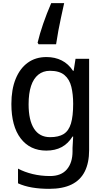

<svg xmlns="http://www.w3.org/2000/svg" viewBox="-20 -942 670 1215"><path d="M291 253Q232 253 182.5 244.5Q133 236 94 218V125Q135 147 187 159.5Q239 172 297 172Q367 172 403 130Q439 88 439 16V-6L443 -78H439Q411 -33 370 -11Q329 11 273 11Q170 11 111 -66Q52 -143 52 -284Q52 -376 79 -442.5Q106 -509 155.5 -545Q205 -581 274 -581Q328 -581 370.5 -559.5Q413 -538 442 -494H446L458 -570H544V8Q544 88 516.5 143Q489 198 433 225.5Q377 253 291 253ZM297 -74Q351 -74 383 -94Q415 -114 429 -160.5Q443 -207 443 -285Q443 -345 431.5 -392.5Q420 -440 388 -467Q356 -494 296 -494Q253 -494 222.5 -469.5Q192 -445 176.5 -398Q161 -351 161 -282Q161 -181 195.5 -127.5Q230 -74 297 -74ZM224 -662 218 -672Q231 -727 253 -791Q275 -855 304 -922H386Q375 -872 366 -830.5Q357 -789 349.5 -749Q342 -709 335 -662Z"/></svg>

Font: Menbere
Style: Regular
Weight: 400
Designer: Aleme Tadesse
Foundry: Sorkin Type Co
Version: Version 1.000